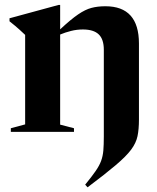

<svg xmlns="http://www.w3.org/2000/svg" viewBox="-20 -548 654 798"><path d="M411.5 19V-341Q411.5 -385 390.2 -405.2Q369 -425.5 324.5 -425.5Q299.5 -425.5 275.5 -419.5Q251.5 -413.5 230 -404.5V-30L287.5 -15V0H25V-15L84.5 -31V-403Q76 -411 60.8 -425Q45.5 -439 19.5 -459.5V-472L223.5 -527.5H230V-426Q274.5 -467.5 304.5 -488Q334.5 -508.5 360.2 -515.2Q386 -522 418 -522Q557.5 -522 557.5 -367V-51Q557.5 -10.5 551.5 18Q545.5 46.5 525 74Q504.5 101.5 461.5 138Q418.5 174.5 344 230.5L334 219.5Q361.5 186 377.2 163.2Q393 140.5 400.2 120.8Q407.5 101 409.5 77.5Q411.5 54 411.5 19Z"/></svg>

Font: Newsreader 72pt SemiBold
Style: Regular
Weight: 600
Designer: Hugues Gentile
Foundry: Production Type
Version: Version 1.003; ttfautohint (v1.8.3)